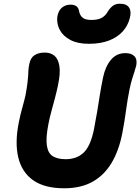

<svg xmlns="http://www.w3.org/2000/svg" viewBox="-20 -997 753 1030"><path d="M324 13Q219 13 158 -30Q97 -73 78 -152.5Q59 -232 81 -341Q89 -382 100 -420.5Q111 -459 117 -487Q124 -525 127 -549.5Q130 -574 131 -590Q132 -606 132.5 -620Q133 -634 137 -652Q143 -686 164.5 -700.5Q186 -715 220 -715Q251 -715 271.5 -698.5Q292 -682 298.5 -643.5Q305 -605 291 -539Q285 -510 275.5 -473.5Q266 -437 256 -401Q246 -365 240 -333Q225 -257 231.5 -215.5Q238 -174 264 -158.5Q290 -143 332 -143Q392 -143 429 -178.5Q466 -214 484 -303Q495 -359 502 -402Q509 -445 515.5 -487Q522 -529 533 -582Q545 -640 575 -676Q605 -712 653 -712Q685 -712 701 -695.5Q717 -679 711 -646Q707 -630 701.5 -613Q696 -596 689 -574Q682 -552 675 -518Q664 -464 656 -404Q648 -344 636 -282Q618 -189 578.5 -123Q539 -57 476.5 -22Q414 13 324 13ZM456 -762Q396 -762 357 -783Q318 -804 301 -836Q284 -868 287 -904Q292 -939 311.5 -955.5Q331 -972 358 -972Q379 -972 390.5 -963Q402 -954 405 -934Q409 -914 423.5 -902Q438 -890 470 -890Q506 -890 526 -901.5Q546 -913 557 -933Q570 -954 585 -965.5Q600 -977 623 -977Q660 -977 673 -955.5Q686 -934 676 -899Q666 -859 638 -828Q610 -797 564.5 -779.5Q519 -762 456 -762Z"/></svg>

Font: Shantell Sans
Style: Bold Italic
Weight: 700
Italic angle: -11°
Designer: Stephen Nixon, Anya Danilova, Shantell Martin
Foundry: Arrow Type
Version: Version 1.011;[c5ecc13dd]